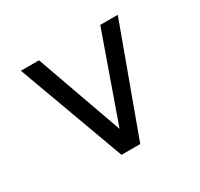

<svg xmlns="http://www.w3.org/2000/svg" viewBox="-117 -671 852 817"><g transform="rotate(-30 309.0 -262.0)"><path d="M547 -524 355 0H263L71 -524H160L311 -100L461 -524Z"/></g></svg>

Font: Fragment Mono
Style: Regular
Weight: 400
Monospace: yes
Designer: Wei Huang based on Nimbus Sans by URW Studio, based on Helvetica by Max Miedinger.
Foundry: Wei Huang
Version: Version 1.021; ttfautohint (v1.8.4.7-5d5b)